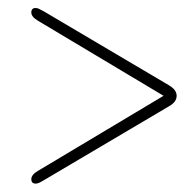

<svg xmlns="http://www.w3.org/2000/svg" viewBox="-20 -576 466 469"><path d="M56.5 -545.5Q56.5 -556.5 67 -556.5Q71.5 -556.5 76.2 -554Q81 -551.5 87.5 -548L393 -367.5Q411.5 -356.5 411.5 -342Q411.5 -327 393 -316.5L87.5 -136Q81 -132 76.2 -129.8Q71.5 -127.5 67 -127.5Q56.5 -127.5 56.5 -138.5Q56.5 -149 72.5 -158.5L379.5 -342L72.5 -525.5Q56.5 -535 56.5 -545.5Z"/></svg>

Font: Fraunces 144pt S100 Thin
Style: Regular
Weight: 100
Version: Version 1.000; ttfautohint (v1.8.3)